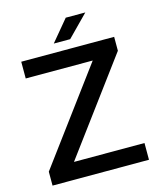

<svg xmlns="http://www.w3.org/2000/svg" viewBox="-126 -961 880 1052"><g transform="rotate(-15 313.5 -435.0)"><path d="M187 -95H587V0H40V-79L430 -605H50V-700H577V-621ZM248 -750 348 -870H459L341 -750Z"/></g></svg>

Font: Fivo Sans Med
Style: Regular
Weight: 450
Designer: Alexander Slobzheninov
Foundry: Alexander Slobzheninov
Version: 1.0